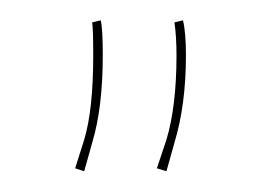

<svg xmlns="http://www.w3.org/2000/svg" viewBox="-20 -701 254 187"><path d="M69.8 -679.2 78.1 -681.2Q80.1 -673.3 80.1 -647Q80.1 -596.2 69.8 -562L62 -534.2L53.2 -537.1L62 -564.9Q70.8 -594.2 70.8 -647Q70.8 -672.4 69.8 -679.2ZM149.9 -679.2 158.2 -681.2Q161.1 -669.4 161.1 -647Q161.1 -599.1 149.9 -562L142.1 -534.2L132.8 -537.1L142.1 -564.9Q151.9 -597.7 151.9 -647Q151.9 -665.5 149.9 -679.2Z"/></svg>

Font: Rawengulk
Style: Ultralight
Weight: 200
Version: Version 0.92